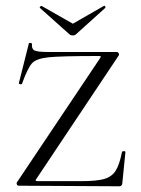

<svg xmlns="http://www.w3.org/2000/svg" viewBox="-20 -650 493 672"><path d="M333 -452Q333 -454 325 -454Q193 -454 150 -449.5Q107 -445 92 -428.5Q77 -412 57 -357Q57 -355 53 -355Q50 -355 47.5 -356.5Q45 -358 46 -359L81 -498Q81 -500 85 -500Q88 -500 90.5 -498.5Q93 -497 92 -496Q90 -479 100.5 -473.5Q111 -468 150 -468H388Q393 -468 395.5 -463.5Q398 -459 395 -455L108 -25Q104 -20 105 -18Q106 -16 112 -16H264Q318 -16 344.5 -23.5Q371 -31 384.5 -52Q398 -73 407 -118Q408 -121 413.5 -121Q419 -121 419 -118L408 -8Q408 -5 405.5 -1.5Q403 2 399 2L46 0Q41 0 39 -4.5Q37 -9 40 -13L330 -446ZM119 -624Q119 -626 122 -628Q125 -630 126 -629L235 -567L343 -629L345 -630Q347 -630 348.5 -626.5Q350 -623 348 -622L246 -530Q242 -526 235 -526Q227 -526 223 -530L120 -622Z"/></svg>

Font: Cormorant Unicase Light
Style: Regular
Weight: 300
Designer: Christian Thalmann (Catharsis Fonts)
Foundry: Catharsis Fonts
Version: Version 4.000